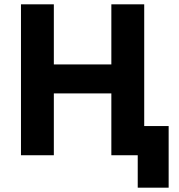

<svg xmlns="http://www.w3.org/2000/svg" viewBox="-20 -718 827 888"><path d="M617 150V0H495V-286H229V0H77V-698H229V-420H495V-698H647V-135H760V150Z"/></svg>

Font: IBM Plex Sans
Style: Bold
Weight: 700
Designer: Mike Abbink, Paul van der Laan, Pieter van Rosmalen
Foundry: Bold Monday
Version: Version 3.201